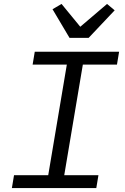

<svg xmlns="http://www.w3.org/2000/svg" viewBox="-20 -963 640 983"><path d="M473 0 484 -66.1H308.9L404.1 -632.1H578.8L589.8 -698.2H158L147 -632.1H322.1L226.9 -66.1H51.8L40.8 0ZM248.9 -915.8 335.9 -769.2H433.9L567.1 -910.2L528.1 -942.8L391 -826L295.1 -942.8Z"/></svg>

Font: Margiela Mono Italic Italic
Style: Regular
Weight: 400
Designer: Mike Abbink, Paul van der Laan, Pieter van Rosmalen
Foundry: Bold Monday
Version: Version 2.003 2021